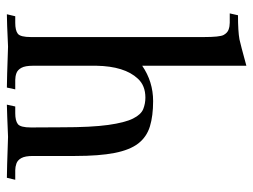

<svg xmlns="http://www.w3.org/2000/svg" viewBox="-109 -628 737 559"><g transform="rotate(90 259.5 -348.5)"><path d="M497.6 0Q476.1 0 378.4 -3.4Q310.5 -0.5 284.7 0L290 -24.4H309.6Q331.5 -24.4 341.3 -32Q351.1 -39.6 351.1 -70.3L350.6 -161.1Q350.6 -246.1 343.8 -294.9Q336.9 -343.8 325.2 -367.2Q313.5 -390.6 297.6 -397Q281.7 -403.3 264.2 -403.3Q229 -403.3 209 -381.3Q172.9 -342.8 171.4 -260.7V-76.2Q171.4 -53.2 177.5 -42.2Q183.6 -31.2 193.1 -27.8Q202.6 -24.4 212.9 -24.4H240.2L234.9 0Q212.9 0 115.7 -3.4Q43.5 0 21.5 0L27.3 -24.4H46.4Q68.8 -24.4 78.4 -32Q87.9 -39.6 87.9 -70.3V-572.8Q87.9 -620.1 81.8 -631.1Q75.7 -642.1 66.2 -645.5Q56.6 -648.9 46.4 -648.9H19L24.4 -672.9Q71.3 -672.9 94.7 -677.2Q108.9 -680.2 171.4 -697.3V-394Q217.8 -425.8 274.4 -425.8Q317.4 -425.8 347.9 -416.5Q378.4 -407.2 397.5 -382.8Q416.5 -358.4 425.3 -313.7Q434.1 -269 434.1 -198.7V-76.2Q434.1 -53.2 440.2 -42.2Q446.3 -31.2 456.1 -27.8Q465.8 -24.4 475.6 -24.4H503.4Z"/></g></svg>

Font: Quaaykop
Style: Regular
Weight: 400
Designer: Tup Wanders
Foundry: Free font, DO NOT SELL
Version: Version 1.00;July 31, 2023;FontCreator 11.5.0.2430 64-bit